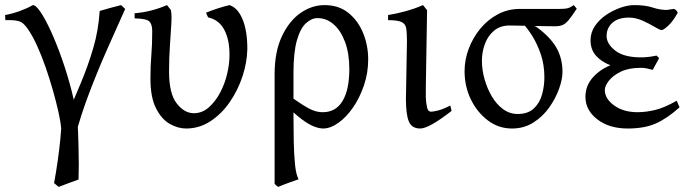

<svg xmlns="http://www.w3.org/2000/svg" viewBox="-25 -489 2703 753"><path d="M187 229Q195 187 201.5 140.5Q208 94 211.5 58Q215 22 215 15Q213 -10 204.5 -48.5Q196 -87 183 -133Q170 -179 154 -225Q138 -271 120 -310.5Q102 -350 84 -375.5Q66 -401 52 -405Q35 -410 15.5 -410Q-4 -410 -4 -410L-5 -430Q23 -435 52 -445.5Q81 -456 104 -469Q116 -469 135 -440.5Q154 -412 176 -363.5Q198 -315 219 -255Q240 -195 256 -132.5Q272 -70 279 -13Q280 -3 281 25Q282 53 283 88Q284 123 284 157Q284 191 283 215Q265 222 243.5 229.5Q222 237 205 244Q201 240 187 229ZM230 -17Q262 -92 291 -161Q320 -230 340.5 -299.5Q361 -369 366 -446Q386 -452 409.5 -458.5Q433 -465 450 -469L466 -454Q432 -379 394.5 -294Q357 -209 324 -122Q291 -35 270 46Q270 46 262 34.5Q254 23 244.5 8.5Q235 -6 230 -17Z M565 -181Q565 -232 568.5 -272.5Q572 -313 572 -367Q572 -394 560.5 -405Q549 -416 503 -417V-437Q567 -442 630 -469L645 -450Q649 -434 647 -397Q645 -360 641.5 -311.5Q638 -263 638 -209Q638 -122 668 -83.5Q698 -45 735 -45Q768 -45 794 -68Q820 -91 838.5 -126Q857 -161 866 -200Q875 -239 875 -271Q876 -330 855.5 -370.5Q835 -411 791 -421L783 -439Q801 -447 829 -456Q857 -465 875 -469Q907 -459 926 -414Q945 -369 945 -297Q944 -245 926.5 -191Q909 -137 877 -90Q845 -43 801 -14Q757 15 705 15Q673 15 641 -3Q609 -21 587 -64Q565 -107 565 -181Z M1242 15Q1228 15 1207.5 7.5Q1187 0 1157.5 -22Q1128 -44 1086 -87Q1091 -92 1088 -99Q1085 -106 1084.5 -112.5Q1084 -119 1100 -121Q1138 -93 1162.5 -77.5Q1187 -62 1204.5 -55.5Q1222 -49 1241 -49Q1292 -49 1318.5 -93Q1345 -137 1345 -218Q1345 -280 1328 -325Q1311 -370 1283 -394Q1255 -418 1220 -418Q1197 -418 1175 -398Q1153 -378 1139.5 -331Q1126 -284 1126 -203Q1126 -184 1126 -157Q1126 -130 1126 -103.5Q1126 -77 1126 -58Q1126 -39 1126 -35Q1126 15 1127 65.5Q1128 116 1132 156Q1136 196 1146 214Q1124 222 1105.5 228.5Q1087 235 1066 244Q1061 241 1058.5 238.5Q1056 236 1052 232Q1052 213 1052 172Q1052 131 1052 79.5Q1052 28 1052 -25Q1052 -78 1052 -124Q1052 -170 1052 -198Q1052 -286 1080.5 -346.5Q1109 -407 1153.5 -438Q1198 -469 1248 -469Q1304 -469 1342 -438Q1380 -407 1399.5 -358.5Q1419 -310 1419 -256Q1419 -203 1402.5 -154.5Q1386 -106 1360 -68Q1334 -30 1302.5 -7.5Q1271 15 1242 15Z M1746 -54Q1701 -19 1670.5 -2Q1640 15 1623 15Q1590 15 1578.5 -12.5Q1567 -40 1567 -100L1571 -327Q1571 -361 1568 -378.5Q1565 -396 1549 -403Q1533 -410 1497 -410V-430Q1529 -435 1565.5 -445Q1602 -455 1634 -469L1650 -449L1645 -148Q1644 -104 1647 -83Q1650 -62 1654.5 -56.5Q1659 -51 1666 -51Q1674 -51 1692.5 -55.5Q1711 -60 1741 -75Z M1974 -389Q1937 -389 1913 -369Q1889 -349 1877 -317.5Q1865 -286 1865 -250Q1865 -215 1875.5 -178Q1886 -141 1904.5 -110Q1923 -79 1948.5 -60.5Q1974 -42 2005 -42Q2046 -42 2069 -64Q2092 -86 2101 -119Q2110 -152 2110 -186Q2110 -235 2096 -276Q2082 -317 2062.5 -348Q2043 -379 2026 -396Q2027 -396 2037 -394.5Q2047 -393 2059 -390.5Q2071 -388 2078 -384Q2132 -345 2156.5 -303Q2181 -261 2181 -207Q2181 -178 2167.5 -140.5Q2154 -103 2129 -67.5Q2104 -32 2067 -8.5Q2030 15 1983 15Q1930 15 1888 -17Q1846 -49 1821.5 -99.5Q1797 -150 1797 -210Q1797 -255 1813.5 -298.5Q1830 -342 1859 -377Q1888 -412 1927.5 -433Q1967 -454 2013 -454Q2055 -454 2088.5 -454Q2122 -454 2162 -454Q2182 -454 2191.5 -455Q2201 -456 2208 -459Q2215 -462 2225 -469L2237 -455Q2217 -424 2204.5 -409.5Q2192 -395 2180.5 -390.5Q2169 -386 2152 -386Q2134 -386 2108 -386.5Q2082 -387 2055.5 -387.5Q2029 -388 2007 -388.5Q1985 -389 1974 -389Z M2570 -371Q2563 -371 2542.5 -383.5Q2522 -396 2495 -408Q2468 -420 2442 -420Q2399 -420 2376.5 -399.5Q2354 -379 2354 -348Q2354 -317 2388 -290.5Q2422 -264 2489 -264Q2517 -264 2550 -271L2560 -261L2535 -215Q2521 -219 2510.5 -221Q2500 -223 2488 -223Q2441 -223 2410 -208Q2379 -193 2363 -172.5Q2347 -152 2347 -136Q2347 -102 2383.5 -75.5Q2420 -49 2475 -49Q2509 -49 2545.5 -58Q2582 -67 2629 -94L2640 -68Q2591 -24 2546.5 -4.5Q2502 15 2437 15Q2364 15 2317.5 -21Q2271 -57 2271 -109Q2271 -152 2299 -184Q2327 -216 2369 -233Q2333 -247 2312 -271Q2291 -295 2291 -331Q2291 -362 2308.5 -387.5Q2326 -413 2353 -431Q2380 -449 2409 -459Q2438 -469 2462 -469Q2506 -469 2534.5 -459.5Q2563 -450 2590 -450Q2592 -450 2603.5 -452Q2615 -454 2618 -454Q2624 -452 2627.5 -448Q2631 -444 2633 -439Q2615 -406 2596 -388.5Q2577 -371 2570 -371Z"/></svg>

Font: ChillKai
Style: Regular
Weight: 400
Designer: ChillType
Foundry: 寒蝉字型
Version: Version 2.000